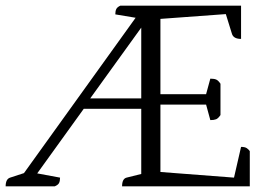

<svg xmlns="http://www.w3.org/2000/svg" viewBox="-21 -661 970 681"><path d="M-1 0Q-1 -26 15 -31L64 -47L460 -598L388 -610Q388 -622 391.5 -629Q395 -636 406 -641H834V-523Q808 -523 802 -540L780 -611L548 -594V-327H710L725 -382Q738 -382 745.5 -379Q753 -376 761 -364V-253Q753 -241 745.5 -238Q738 -235 725 -235L710 -290H548V-51L809 -31L834 -140Q847 -140 853.5 -136Q860 -132 865 -125V0H412Q412 -27 428 -31L480 -44V-275H276L111 -46L192 -31Q192 -19 188.5 -12Q185 -5 173 0ZM299 -312H480V-563Z"/></svg>

Font: Petrona Light
Style: Regular
Weight: 300
Designer: Ringo R. Seeber
Foundry: Ringo R. Seeber
Version: Version 2.001; ttfautohint (v1.8.3)